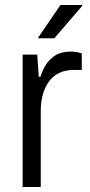

<svg xmlns="http://www.w3.org/2000/svg" viewBox="-20 -743 357 763"><path d="M70 0V-526H128L134 -438H141Q148 -462 162 -485Q176 -508 200 -523Q224 -538 261 -538Q275 -538 287 -535.5Q299 -533 305 -531V-465H274Q239 -465 214 -452.5Q189 -440 173 -417Q157 -394 149.5 -364.5Q142 -335 142 -303V0ZM130 -591 220 -723H306L307 -720L196 -591Z"/></svg>

Font: Archivo SemiBold Light
Style: Regular
Weight: 300
Version: Version 2.001